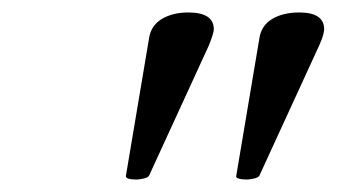

<svg xmlns="http://www.w3.org/2000/svg" viewBox="-20 -686 540 308"><path d="M199 -398Q181 -398 182 -404L219 -624Q222 -645 239.5 -655.5Q257 -666 282 -666Q323 -666 323 -639Q323 -633 315 -613L219 -404Q217 -401 210 -399.5Q203 -398 199 -398ZM376 -398Q368 -398 363 -399.5Q358 -401 359 -404L396 -624Q399 -645 416.5 -655.5Q434 -666 460 -666Q500 -666 500 -639Q500 -637 498.5 -630.5Q497 -624 492 -613L396 -404Q394 -401 387 -399.5Q380 -398 376 -398Z"/></svg>

Font: Junicode SmExp
Style: Italic
Weight: 400
Width: 6
Italic angle: -11°
Designer: Peter S. Baker
Version: Version 2.205; ttfautohint (v1.8.4)